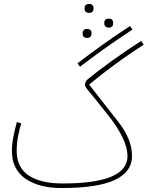

<svg xmlns="http://www.w3.org/2000/svg" viewBox="-20 -926 744 967"><path d="M451 -884Q451 -906 429 -906Q406 -906 406 -884Q406 -861 429 -861Q451 -861 451 -884ZM550 -810Q550 -832 528 -832Q505 -832 505 -810Q505 -787 528 -787Q550 -787 550 -810ZM647 -777 635 -795Q548 -738 488 -694.5Q428 -651 370 -607L383 -590Q439 -633 499 -676Q559 -719 647 -777ZM441 -758Q441 -780 419 -780Q396 -780 396 -758Q396 -735 419 -735Q441 -735 441 -758ZM290 21Q473 21 559 -20Q645 -61 645 -140Q645 -223 578 -309.5Q511 -396 429 -500Q477 -541 551.5 -596Q626 -651 704 -701L691 -720Q612 -669 544 -620Q476 -571 423 -528Q408 -516 408 -497Q408 -489 431.5 -461.5Q455 -434 530 -339Q567 -293 594.5 -239Q622 -185 622 -139Q622 -2 296 -2Q184 -2 124 -42.5Q64 -83 64 -167Q64 -202 71 -239Q78 -276 87 -305L65 -311Q56 -280 48 -240Q40 -200 40 -165Q40 -74 107.5 -26.5Q175 21 290 21Z"/></svg>

Font: Noto Sans Arabic Condensed Thin
Style: Regular
Weight: 250
Width: 3
Designer: Nadine Chahine
Foundry: Monotype Imaging Inc.
Version: 1.001